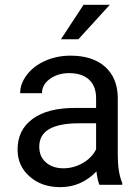

<svg xmlns="http://www.w3.org/2000/svg" viewBox="-20 -770 584 800"><path d="M233.9 -606.4H306.6L437.5 -750H328.1ZM489.3 0V-7.8C477.1 -36.6 470.7 -75.2 470.7 -123.5V-366.7C469.2 -419.9 451.7 -461.9 417 -492.7C382.3 -522.9 335 -538.1 273.9 -538.1C235.4 -538.1 200.2 -530.8 168.5 -516.6C136.2 -502.4 110.8 -482.9 92.3 -458.5C73.2 -433.6 64 -408.2 64 -381.8H154.8C154.8 -404.8 165.5 -424.8 187.5 -440.9C209.5 -457 236.3 -465.3 268.6 -465.3C342.3 -465.3 380.4 -424.8 380.4 -361.8V-320.3H292.5C216.8 -320.3 157.7 -305.2 116.2 -274.9C74.2 -244.1 53.2 -201.7 53.2 -146.5C53.2 -101.1 69.8 -64 103.5 -34.7C136.7 -4.9 179.2 9.8 231.4 9.8C289.6 9.8 339.8 -12.2 381.8 -55.7C385.3 -28.8 389.2 -10.3 394.5 0ZM244.6 -68.8C214.8 -68.8 190.9 -76.7 171.9 -92.8C152.8 -108.9 143.6 -130.9 143.6 -159.2C143.6 -224.1 198.7 -256.3 309.6 -256.3H380.4V-147.9C369.1 -124.5 350.6 -105.5 325.2 -90.8C299.8 -76.2 272.9 -68.8 244.6 -68.8Z"/></svg>

Font: Roboto
Style: Regular
Weight: 400
Designer: Google
Version: Version 2.137; 2017